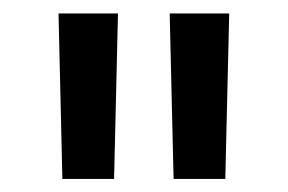

<svg xmlns="http://www.w3.org/2000/svg" viewBox="-20 -743 435 290"><path d="M242.2 -472.7H320.3L326.2 -722.7H236.3ZM74.2 -472.7H152.3L158.2 -722.7H68.4Z"/></svg>

Font: Giphurs
Style: Regular
Weight: 400
Version: Version 2.010